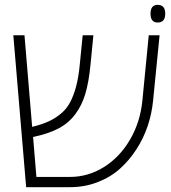

<svg xmlns="http://www.w3.org/2000/svg" viewBox="-20 -776 708 796"><path d="M633.8 -755.9Q665 -755.9 665 -719.2Q665 -682.6 633.8 -682.6Q604 -682.6 604 -719.2Q604 -755.9 633.8 -755.9ZM270 0H88.4L35.2 -629.9H81.5L113.3 -250Q154.8 -260.3 182.1 -272.9Q209.5 -285.6 232.4 -304.7Q255.4 -323.7 270 -350.6Q301.3 -408.7 310.5 -505.9L322.8 -629.9H367.2L355 -505.9Q348.1 -435.5 334 -387.7Q319.8 -339.8 292.5 -303Q265.1 -266.1 223.4 -243.9Q181.6 -221.7 119.1 -208.5L117.2 -208L130.9 -42.5H270Q345.7 -42.5 411.4 -83.7Q477.1 -125 519.3 -197.5Q561.5 -270 570.3 -358.9L596.7 -629.9H641.6L614.7 -358.9Q603.5 -247.1 546.4 -158.2Q516.6 -111.8 477.5 -76.7Q438.5 -41.5 384.8 -20.8Q331.1 0 270 0Z"/></svg>

Font: Open Sans Hebrew Light
Style: Regular
Weight: 300
Foundry: Ascender Corporation, Yanek Iontef
Version: Version 2.001;PS 002.001;hotconv 1.0.70;makeotf.lib2.5.58329